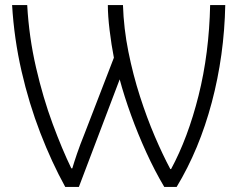

<svg xmlns="http://www.w3.org/2000/svg" viewBox="-20 -734 942 762"><path d="M239 8Q185 -90 140 -206.5Q95 -323 65.5 -451.5Q36 -580 28 -714H88Q95 -587 123 -466Q151 -345 189 -242.5Q227 -140 263 -66H267Q274 -90 286 -125Q298 -160 315 -202L432 -505Q422 -556 415 -614Q408 -672 408 -714H468Q471 -621 489.5 -529Q508 -437 535.5 -351.5Q563 -266 594.5 -192.5Q626 -119 656 -63H659Q726 -187 768 -354.5Q810 -522 814 -714H874Q870 -514 820.5 -327.5Q771 -141 681 8H632Q594 -56 560.5 -129.5Q527 -203 500 -277.5Q473 -352 455 -419L293 8Z"/></svg>

Font: Noto Sans Light
Style: Regular
Weight: 300
Designer: Monotype Design Team
Foundry: Monotype Imaging Inc.
Version: Version 2.007